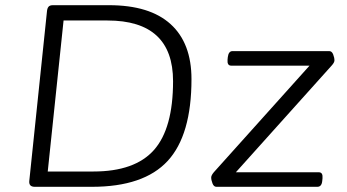

<svg xmlns="http://www.w3.org/2000/svg" viewBox="-20 -720 1339 740"><path d="M114 0Q90 0 93 -24L161 -676Q162 -688 167 -694Q172 -700 184 -700H400Q557 -700 637.5 -627Q718 -554 718 -415Q718 -199 626 -99.5Q534 0 334 0ZM164 -59H340Q500 -59 573.5 -142Q647 -225 647 -407Q647 -641 394 -641H225ZM814 0Q804 0 799 -13Q794 -26 794 -36Q794 -44 804 -56L1173 -467H871Q855 -467 857 -490L858 -500Q861 -523 876 -523H1249Q1259 -523 1264 -510.5Q1269 -498 1269 -487Q1269 -479 1258 -467L889 -56H1209Q1225 -56 1223 -33L1222 -23Q1220 0 1203 0Z"/></svg>

Font: Asap Semi Expanded Semi Expanded Light
Style: Italic
Weight: 300
Width: 6
Italic angle: -6°
Designer: Pablo Cosgaya
Foundry: Omnibus-Type
Version: Version 3.001; ttfautohint (v1.8.4.7-5d5b)